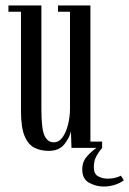

<svg xmlns="http://www.w3.org/2000/svg" viewBox="-20 -543 474 705"><path d="M158.5 11Q129.5 11 106.5 -0.5Q83.5 -12 70.2 -43.8Q57 -75.5 57 -136V-500H11V-523H132V-142Q132 -70.5 143.2 -45.5Q154.5 -20.5 177 -20.5Q196.5 -20.5 209.8 -39Q223 -57.5 230 -86Q237 -114.5 237 -143.5V-500H193V-523H312V-23H355V0Q345 11 334.8 28.8Q324.5 46.5 324.5 70.5Q324.5 96 340.5 104.5Q356.5 113 374.5 113Q403.5 113 424 102L434.5 119Q423 128.5 402.8 135.2Q382.5 142 360.5 142Q333 142 307.5 128.2Q282 114.5 282 79Q282 50.5 299.5 31Q317 11.5 334.5 0H242.5L240.5 -60.5Q235.5 -37.5 216.2 -13.2Q197 11 158.5 11Z"/></svg>

Font: Imbue 50pt
Style: Regular
Weight: 400
Designer: Tyler Finck
Foundry: Etcetera Type Company
Version: Version 1.102; ttfautohint (v1.8.3)